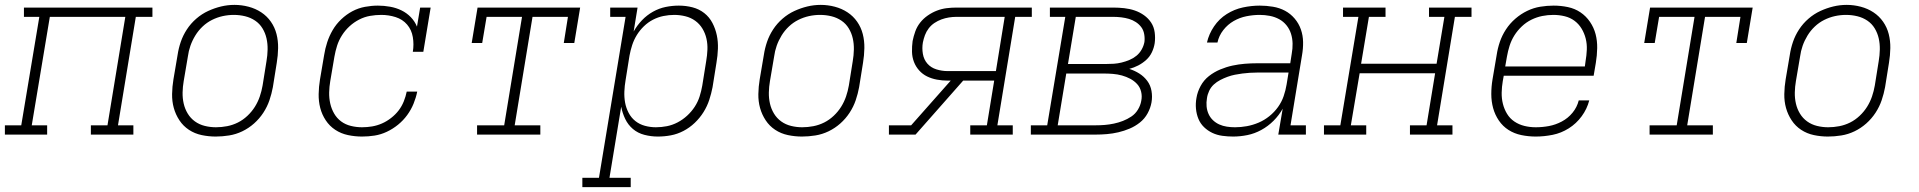

<svg xmlns="http://www.w3.org/2000/svg" viewBox="-35 -551 7855 786"><path d="M-15 0V-38H52L126 -482H63V-520H589V-482H521L448 -38H511V0H337V-38H405L478 -482H169L95 -38H158V0Z M848 8Q819 8 790.5 2Q762 -4 738.5 -19.5Q715 -35 699.5 -58.5Q684 -82 676.5 -109Q669 -136 669.5 -166Q670 -196 675 -226L692 -326Q696 -353 705 -379.5Q714 -406 730 -430.5Q746 -455 768.5 -474.5Q791 -494 817 -506Q843 -518 870 -524.5Q897 -531 925 -531Q954 -531 982.5 -523.5Q1011 -516 1034.5 -500.5Q1058 -485 1074 -462Q1090 -439 1097 -411.5Q1104 -384 1103.5 -354Q1103 -324 1098 -294L1082 -194Q1077 -167 1068 -140.5Q1059 -114 1043 -89.5Q1027 -65 1005 -45.5Q983 -26 957 -13.5Q931 -1 903 3.5Q875 8 848 8ZM849 -30Q872 -30 895 -34.5Q918 -39 939 -49.5Q960 -60 978 -77Q996 -94 1008.5 -114Q1021 -134 1028.5 -156Q1036 -178 1040 -201L1056 -301Q1060 -324 1060.5 -348Q1061 -372 1056 -394Q1051 -416 1039.5 -435Q1028 -454 1009.5 -466.5Q991 -479 968.5 -484.5Q946 -490 922 -490Q899 -490 876.5 -485Q854 -480 833 -469.5Q812 -459 794.5 -442.5Q777 -426 764.5 -405.5Q752 -385 744.5 -363.5Q737 -342 734 -319L717 -219Q713 -196 712.5 -172.5Q712 -149 717 -127Q722 -105 733.5 -86Q745 -67 763 -54Q781 -41 803.5 -35.5Q826 -30 849 -30Z M1447 8Q1418 8 1389.5 2Q1361 -4 1337.5 -19.5Q1314 -35 1298.5 -58.5Q1283 -82 1276 -109Q1269 -136 1269.5 -166Q1270 -196 1275 -226L1292 -326Q1296 -352 1304.5 -378Q1313 -404 1327 -428Q1341 -452 1362 -472Q1383 -492 1407.5 -505Q1432 -518 1459 -523Q1486 -528 1512 -528Q1537 -528 1562 -523.5Q1587 -519 1608.5 -508.5Q1630 -498 1646.5 -481Q1663 -464 1672 -442L1685 -520H1728L1698 -339H1655Q1660 -369 1655 -399Q1650 -429 1631.5 -450.5Q1613 -472 1584.5 -481Q1556 -490 1526 -490Q1503 -490 1480 -486Q1457 -482 1435.5 -471Q1414 -460 1396 -443.5Q1378 -427 1365 -406.5Q1352 -386 1345 -364Q1338 -342 1334 -319L1317 -219Q1313 -196 1312.5 -172.5Q1312 -149 1317 -127Q1322 -105 1333 -86Q1344 -67 1361.5 -54Q1379 -41 1401.5 -35.5Q1424 -30 1447 -30Q1468 -30 1488.5 -33.5Q1509 -37 1528.5 -45.5Q1548 -54 1566 -68Q1584 -82 1597 -99Q1610 -116 1618 -136Q1626 -156 1630 -176H1673Q1668 -151 1658 -126.5Q1648 -102 1632 -80Q1616 -58 1594.5 -40.5Q1573 -23 1548.5 -11.5Q1524 0 1498.5 4Q1473 8 1447 8Z M1918 0V-38H2029L2102 -482H1957L1939 -375H1896L1920 -520H2340L2316 -375H2273L2290 -482H2145L2072 -38H2177V0Z M2349 215V177H2417L2526 -482H2463V-520H2575L2559 -422Q2573 -447 2593 -468Q2613 -489 2638 -503Q2663 -517 2690 -522.5Q2717 -528 2744 -528Q2744 -528 2744 -528Q2744 -528 2744 -528Q2773 -528 2800 -521Q2827 -514 2848 -497.5Q2869 -481 2881.5 -457Q2894 -433 2899.5 -406.5Q2905 -380 2904 -351.5Q2903 -323 2898 -294L2882 -194Q2877 -168 2868.5 -142Q2860 -116 2845 -92Q2830 -68 2809 -48Q2788 -28 2763 -15Q2738 -2 2711.5 3Q2685 8 2658 8Q2630 8 2603 1Q2576 -6 2556 -23Q2536 -40 2524.5 -64Q2513 -88 2508 -114L2460 177H2547V215ZM2650 -30Q2673 -30 2695.5 -34.5Q2718 -39 2739 -50Q2760 -61 2778 -77.5Q2796 -94 2809 -114Q2822 -134 2829 -156Q2836 -178 2840 -201L2856 -301Q2860 -324 2861 -347.5Q2862 -371 2857 -393Q2852 -415 2840.5 -434Q2829 -453 2811 -466Q2793 -479 2770.5 -484.5Q2748 -490 2725 -490Q2703 -490 2681 -485.5Q2659 -481 2638.5 -470.5Q2618 -460 2601 -443.5Q2584 -427 2572 -407.5Q2560 -388 2553 -366.5Q2546 -345 2542 -323L2526 -223Q2522 -200 2521 -176.5Q2520 -153 2524 -131Q2528 -109 2538.5 -89Q2549 -69 2566 -55.5Q2583 -42 2605 -36Q2627 -30 2650 -30Z M3248 8Q3219 8 3190.5 2Q3162 -4 3138.5 -19.5Q3115 -35 3099.5 -58.5Q3084 -82 3076.5 -109Q3069 -136 3069.5 -166Q3070 -196 3075 -226L3092 -326Q3096 -353 3105 -379.5Q3114 -406 3130 -430.5Q3146 -455 3168.5 -474.5Q3191 -494 3217 -506Q3243 -518 3270 -524.5Q3297 -531 3325 -531Q3354 -531 3382.5 -523.5Q3411 -516 3434.5 -500.5Q3458 -485 3474 -462Q3490 -439 3497 -411.5Q3504 -384 3503.5 -354Q3503 -324 3498 -294L3482 -194Q3477 -167 3468 -140.5Q3459 -114 3443 -89.5Q3427 -65 3405 -45.5Q3383 -26 3357 -13.5Q3331 -1 3303 3.5Q3275 8 3248 8ZM3249 -30Q3272 -30 3295 -34.5Q3318 -39 3339 -49.5Q3360 -60 3378 -77Q3396 -94 3408.5 -114Q3421 -134 3428.5 -156Q3436 -178 3440 -201L3456 -301Q3460 -324 3460.5 -348Q3461 -372 3456 -394Q3451 -416 3439.5 -435Q3428 -454 3409.5 -466.5Q3391 -479 3368.5 -484.5Q3346 -490 3322 -490Q3299 -490 3276.5 -485Q3254 -480 3233 -469.5Q3212 -459 3194.5 -442.5Q3177 -426 3164.5 -405.5Q3152 -385 3144.5 -363.5Q3137 -342 3134 -319L3117 -219Q3113 -196 3112.5 -172.5Q3112 -149 3117 -127Q3122 -105 3133.5 -86Q3145 -67 3163 -54Q3181 -41 3203.5 -35.5Q3226 -30 3249 -30Z M3604 0V-38H3695L3857 -221H3844Q3822 -221 3800.5 -225Q3779 -229 3760.5 -238Q3742 -247 3728 -262.5Q3714 -278 3706.5 -297.5Q3699 -317 3698.5 -339Q3698 -361 3701 -383Q3705 -403 3712 -422.5Q3719 -442 3732 -458.5Q3745 -475 3763 -487.5Q3781 -500 3800.5 -507.5Q3820 -515 3840 -517.5Q3860 -520 3880 -520H4189V-482H4121L4048 -38H4111V0H3937V-38H4005L4035 -221H3908L3713 0ZM3844 -260H4042L4078 -482H3880Q3865 -482 3849.5 -479.5Q3834 -477 3819 -471.5Q3804 -466 3790.5 -457Q3777 -448 3767 -435Q3757 -422 3751.5 -407Q3746 -392 3743 -377Q3739 -354 3743 -330.5Q3747 -307 3761.5 -290.5Q3776 -274 3798.5 -267Q3821 -260 3844 -260Z M4185 0V-38H4252L4326 -482H4263V-520H4523Q4545 -520 4567.5 -517.5Q4590 -515 4610.5 -508Q4631 -501 4648.5 -488.5Q4666 -476 4677.5 -458.5Q4689 -441 4692 -418.5Q4695 -396 4692 -374Q4689 -355 4680.5 -337Q4672 -319 4657 -305.5Q4642 -292 4624.5 -283Q4607 -274 4588 -269Q4610 -262 4629 -250Q4648 -238 4661.5 -220Q4675 -202 4679 -178.5Q4683 -155 4679 -132Q4675 -109 4663 -87Q4651 -65 4631.5 -49.5Q4612 -34 4589.5 -24.5Q4567 -15 4543.5 -9.5Q4520 -4 4496.5 -2Q4473 0 4450 0ZM4337 -289H4493Q4509 -289 4524.5 -290Q4540 -291 4556.5 -295Q4573 -299 4588.5 -305.5Q4604 -312 4617 -322.5Q4630 -333 4638.5 -348Q4647 -363 4650 -379Q4652 -395 4649 -411.5Q4646 -428 4637 -440Q4628 -452 4615 -460.5Q4602 -469 4587 -473.5Q4572 -478 4555.5 -480Q4539 -482 4523 -482H4369ZM4450 -38Q4469 -38 4487.5 -39.5Q4506 -41 4525 -45Q4544 -49 4562 -56Q4580 -63 4596.5 -74Q4613 -85 4623.5 -102.5Q4634 -120 4637 -138Q4641 -157 4636.5 -175.5Q4632 -194 4620 -207Q4608 -220 4592 -228.5Q4576 -237 4558 -242Q4540 -247 4521 -248.5Q4502 -250 4483 -250H4330L4295 -38Z M5013 8Q4991 8 4969 5Q4947 2 4928 -7Q4909 -16 4894 -30.5Q4879 -45 4871 -64.5Q4863 -84 4861 -106Q4859 -128 4863 -150Q4867 -175 4880 -199Q4893 -223 4914 -239.5Q4935 -256 4960 -266.5Q4985 -277 5010.5 -282.5Q5036 -288 5061.5 -290Q5087 -292 5112 -292H5247L5253 -331Q5257 -352 5256.5 -373Q5256 -394 5250 -413Q5244 -432 5231.5 -447.5Q5219 -463 5201.5 -472.5Q5184 -482 5163.5 -486Q5143 -490 5122 -490Q5095 -490 5067.5 -484.5Q5040 -479 5015.5 -465Q4991 -451 4973 -428Q4955 -405 4949 -377H4906Q4914 -412 4935 -443Q4956 -474 4987 -493.5Q5018 -513 5053 -520.5Q5088 -528 5122 -528Q5149 -528 5176 -523.5Q5203 -519 5225.5 -507Q5248 -495 5265 -475Q5282 -455 5290.5 -430.5Q5299 -406 5299.5 -379Q5300 -352 5295 -324L5248 -38H5311V0H5198L5216 -106Q5201 -79 5178.5 -56.5Q5156 -34 5128.5 -19Q5101 -4 5071.5 2Q5042 8 5013 8ZM5021 -30Q5045 -30 5069.5 -34.5Q5094 -39 5117.5 -49Q5141 -59 5161.5 -75.5Q5182 -92 5197 -113Q5212 -134 5220 -157.5Q5228 -181 5232 -205L5240 -254H5112Q5097 -254 5081.5 -253Q5066 -252 5050.5 -250Q5035 -248 5020 -245Q5005 -242 4990 -236.5Q4975 -231 4960.5 -223.5Q4946 -216 4934 -205Q4922 -194 4915 -179Q4908 -164 4906 -149Q4903 -132 4904.5 -115.5Q4906 -99 4912.5 -84.5Q4919 -70 4930.5 -59Q4942 -48 4956.5 -41.5Q4971 -35 4987.5 -32.5Q5004 -30 5021 -30Z M5385 0V-38H5452L5526 -482H5463V-520H5637V-482H5569L5537 -290H5846L5878 -482H5815V-520H5989V-482H5921L5848 -38H5911V0H5737V-38H5805L5840 -251H5531L5495 -38H5558V0Z M6252 8Q6222 8 6193 2Q6164 -4 6140.5 -19Q6117 -34 6101 -57.5Q6085 -81 6077.5 -108.5Q6070 -136 6070 -166Q6070 -196 6075 -226L6092 -326Q6096 -353 6105 -379.5Q6114 -406 6130 -430.5Q6146 -455 6168.5 -474.5Q6191 -494 6217 -506.5Q6243 -519 6270.5 -523.5Q6298 -528 6325 -528Q6355 -528 6383.5 -522Q6412 -516 6435 -500.5Q6458 -485 6474 -461.5Q6490 -438 6497 -411Q6504 -384 6503.5 -354Q6503 -324 6498 -294L6489 -241H6121L6117 -219Q6113 -196 6112.5 -172Q6112 -148 6117.5 -126Q6123 -104 6134.5 -85Q6146 -66 6164.5 -53.5Q6183 -41 6205.5 -35.5Q6228 -30 6252 -30Q6279 -30 6306 -35Q6333 -40 6358.5 -53.5Q6384 -67 6402.5 -89.5Q6421 -112 6428 -140H6471Q6462 -105 6440 -75Q6418 -45 6387 -25.5Q6356 -6 6321 1Q6286 8 6252 8ZM6453 -279 6456 -301Q6460 -324 6461 -347.5Q6462 -371 6456.5 -393Q6451 -415 6439.5 -434Q6428 -453 6410.5 -466Q6393 -479 6370.5 -484.5Q6348 -490 6324 -490Q6301 -490 6278.5 -485.5Q6256 -481 6234.5 -470.5Q6213 -460 6195 -443Q6177 -426 6164.5 -406Q6152 -386 6145 -364Q6138 -342 6134 -319L6127 -279Z M6718 0V-38H6829L6902 -482H6757L6739 -375H6696L6720 -520H7140L7116 -375H7073L7090 -482H6945L6872 -38H6977V0Z M7448 8Q7419 8 7390.5 2Q7362 -4 7338.5 -19.5Q7315 -35 7299.5 -58.5Q7284 -82 7276.5 -109Q7269 -136 7269.5 -166Q7270 -196 7275 -226L7292 -326Q7296 -353 7305 -379.5Q7314 -406 7330 -430.5Q7346 -455 7368.5 -474.5Q7391 -494 7417 -506Q7443 -518 7470 -524.5Q7497 -531 7525 -531Q7554 -531 7582.5 -523.5Q7611 -516 7634.5 -500.5Q7658 -485 7674 -462Q7690 -439 7697 -411.5Q7704 -384 7703.5 -354Q7703 -324 7698 -294L7682 -194Q7677 -167 7668 -140.5Q7659 -114 7643 -89.5Q7627 -65 7605 -45.5Q7583 -26 7557 -13.5Q7531 -1 7503 3.5Q7475 8 7448 8ZM7449 -30Q7472 -30 7495 -34.5Q7518 -39 7539 -49.5Q7560 -60 7578 -77Q7596 -94 7608.5 -114Q7621 -134 7628.5 -156Q7636 -178 7640 -201L7656 -301Q7660 -324 7660.5 -348Q7661 -372 7656 -394Q7651 -416 7639.5 -435Q7628 -454 7609.5 -466.5Q7591 -479 7568.5 -484.5Q7546 -490 7522 -490Q7499 -490 7476.5 -485Q7454 -480 7433 -469.5Q7412 -459 7394.5 -442.5Q7377 -426 7364.5 -405.5Q7352 -385 7344.5 -363.5Q7337 -342 7334 -319L7317 -219Q7313 -196 7312.5 -172.5Q7312 -149 7317 -127Q7322 -105 7333.5 -86Q7345 -67 7363 -54Q7381 -41 7403.5 -35.5Q7426 -30 7449 -30Z"/></svg>

Font: Iosevka Etoile XLtObl
Style: Regular
Weight: 200
Italic angle: -9°
Designer: Belleve Invis
Foundry: Belleve Invis
Version: Version 15.5.2; ttfautohint (v1.8.4)